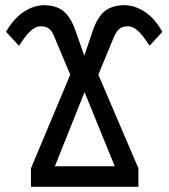

<svg xmlns="http://www.w3.org/2000/svg" viewBox="-20 -718 649 738"><path d="M459 -698Q496 -698 534.5 -674Q573 -650 604 -596L555 -542L538 -567Q503 -617 472 -617Q452 -617 440 -608Q428 -599 418 -576L358 -431L512 -71V0H99V-71L250 -431L189 -576Q180 -599 168 -608Q156 -617 136 -617Q105 -617 70 -567L53 -542L3 -596Q35 -650 73.5 -674Q112 -698 149 -698Q195 -698 223.5 -675.5Q252 -653 271 -598L304 -504L336 -598Q354 -652 382.5 -675Q411 -698 459 -698ZM191 -79H421L305 -364Z"/></svg>

Font: Libra Sans
Style: Regular
Weight: 400
Foundry: Context Ltd
Version: Version 1.000; ttfautohint (v1.3)